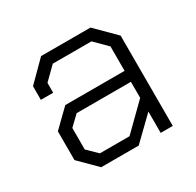

<svg xmlns="http://www.w3.org/2000/svg" viewBox="-115 -628 774 757"><g transform="rotate(-30 271.5 -249.0)"><path d="M65 -77V-208L142 -283H412V-394L357 -449H181L125 -394V-349H69V-411L156 -498H381L468 -411V0H413V-97L313 0H142ZM300 -50 412 -160V-233H165L121 -191V-93L165 -50Z"/></g></svg>

Font: Chakra Petch Light
Style: Regular
Weight: 300
Designer: Katatrad Aksorn Co.,Ltd.
Foundry: Cadson Demak Co.,Ltd.
Version: Version 1.000; ttfautohint (v1.6)